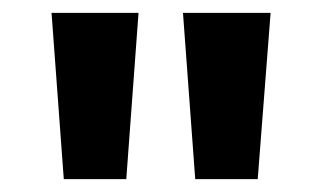

<svg xmlns="http://www.w3.org/2000/svg" viewBox="-20 -734 499 298"><path d="M195 -714 176 -456H79L60 -714ZM400 -714 380 -456H283L264 -714Z"/></svg>

Font: Noto Sans Gujarati SemiCondensed
Style: Bold
Weight: 700
Width: 4
Designer: Jelle Bosma - Monotype Design Team, Universal Thirst
Foundry: Monotype Imaging Inc.
Version: Version 2.106; ttfautohint (v1.8.4.7-5d5b)